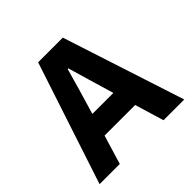

<svg xmlns="http://www.w3.org/2000/svg" viewBox="-175 -866 1034 1034"><g transform="rotate(-45 342.5 -349.0)"><path d="M665 0H507L457 -166H224L174 0H20L250 -698H438ZM420 -295 377 -440 342 -560H337L303 -440L260 -295Z"/></g></svg>

Font: IBM Plex Sans
Style: Regular
Weight: 400
Designer: Mike Abbink, Paul van der Laan, Pieter van Rosmalen
Foundry: Bold Monday
Version: Version 3.201